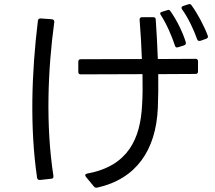

<svg xmlns="http://www.w3.org/2000/svg" viewBox="-20 -864 1040 927"><path d="M976 -677C983 -680 986 -685 983 -692C965 -740 934 -798 905 -838C901 -844 896 -846 889 -843L864 -835C856 -832 854 -826 859 -819C890 -776 916 -719 932 -674C935 -667 940 -665 948 -667ZM869 -645C876 -648 879 -653 877 -660C863 -707 834 -766 803 -810C799 -816 794 -818 788 -815L762 -807C753 -805 751 -799 756 -792C786 -746 810 -688 825 -643C827 -636 832 -633 840 -636ZM358 -517C358 -509 362 -505 370 -505L668 -506C669 -453 669 -402 666 -357C658 -195 599 -62 401 -26C391 -24 389 -18 395 -10L433 36C437 41 442 43 449 42C638 0 733 -139 742 -342C744 -394 745 -449 744 -506L924 -507C932 -507 936 -511 936 -519V-568C936 -576 932 -580 924 -580L742 -579C740 -643 736 -707 732 -769C732 -777 728 -781 720 -781H666C658 -781 654 -777 654 -769C659 -706 663 -642 665 -579L370 -578C362 -578 358 -574 358 -566ZM227 -1C235 -1 239 -6 238 -14C200 -260 211 -529 242 -757C243 -765 239 -770 231 -771L176 -775C168 -775 164 -771 163 -764C132 -511 124 -245 159 -6C160 2 165 5 172 5Z"/></svg>

Font: LINE Seed JP_OTF Regular
Style: Regular
Weight: 400
Designer: LY Corporation & Fontrix & Fontworks
Version: Version 1.002